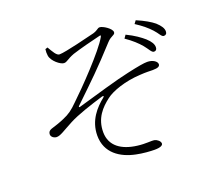

<svg xmlns="http://www.w3.org/2000/svg" viewBox="-132 -922 1263 1141"><g transform="rotate(-20 500.0 -351.0)"><path d="M944 -570C956 -570 964 -577 964 -592C964 -611 952 -630 926 -654C903 -673 867 -694 818 -715L804 -696C847 -668 873 -646 897 -620C920 -596 929 -570 944 -570ZM857 -502C869 -502 876 -509 876 -524C876 -543 865 -562 839 -586C816 -606 782 -631 732 -655L718 -635C759 -607 789 -579 810 -554C832 -528 842 -502 857 -502ZM661 47C699 47 714 38 714 26C714 11 694 -4 680 -7C658 -11 625 -4 572 -11C476 -23 410 -68 409 -154C408 -244 460 -297 510 -335C548 -365 635 -396 730 -401C774 -404 792 -402 812 -402C847 -402 858 -410 858 -423C858 -441 831 -459 797 -459C776 -459 740 -453 668 -437C600 -423 443 -377 330 -344C325 -343 323 -347 327 -351C458 -477 502 -518 621 -648C649 -679 673 -674 673 -693C673 -716 621 -749 602 -749C587 -749 587 -738 555 -728C522 -720 362 -679 324 -679C305 -679 289 -710 270 -742L255 -737C253 -724 253 -707 255 -696C260 -660 310 -621 331 -621C352 -621 356 -635 404 -653C454 -669 528 -688 583 -701C591 -703 595 -703 589 -692C549 -619 378 -443 312 -381C273 -342 252 -327 212 -310C183 -297 153 -288 128 -280C113 -275 106 -265 106 -252C106 -234 126 -223 140 -223C165 -223 190 -243 253 -276C306 -304 395 -333 474 -357C486 -360 488 -356 479 -348C429 -308 369 -245 369 -148C369 -38 453 16 546 35C587 44 637 47 661 47Z"/></g></svg>

Font: Source Han Serif CN VF
Style: Regular
Weight: 250
Designer: Ryoko NISHIZUKA 西塚涼子 (kana & ideographs); Frank Grießhammer (Latin, Greek & Cyrillic); Wenlong ZHANG 张文龙 (bopomofo); San
Foundry: Adobe
Version: Version 2.002;hotconv 1.1.0;makeotfexe 2.6.0